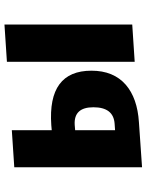

<svg xmlns="http://www.w3.org/2000/svg" viewBox="82 -717 657 861"><g transform="rotate(-90 410.5 -286.5)"><path d="M280 -385Q524 -402 524 -205Q524 -106 461 -51Q401 1 293 8L91 22V-551L257 -562V-383ZM731 -595V-22L564 -11V-584ZM286 -101Q360 -106 360 -196Q360 -285 281 -280L257 -278V-99Z"/></g></svg>

Font: Xiangcui Wave Sans Xiangcui Wave Sans
Style: Regular
Weight: 800
Width: 3
Version: Version 0.920;March 28, 2024;FontCreator 14.0.0.2814 64-bit